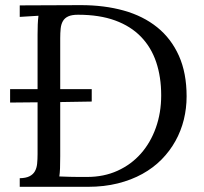

<svg xmlns="http://www.w3.org/2000/svg" viewBox="-20 -721 786 741"><path d="M19 -377H125V-587.9Q125 -608.4 125.7 -626.7Q126.5 -645 128.4 -660.2L56.2 -655.8V-700.2L292 -701.2Q382.8 -701.2 457.8 -680.2Q532.7 -659.2 586.7 -615.7Q640.6 -572.3 670.4 -505.9Q700.2 -439.5 700.2 -349.1Q700.2 -303.2 689.5 -259.5Q678.7 -215.8 657.2 -177Q635.7 -138.2 603.8 -105.7Q571.8 -73.2 529.5 -49.8Q487.3 -26.4 434.6 -13.2Q381.8 0 319.3 0H56.2V-33.2Q80.1 -33.7 94 -40.8Q107.9 -47.9 114.7 -60.1Q121.6 -72.3 123.3 -89.1Q125 -106 125 -126.5V-326.2L19 -325.2ZM334 -377V-329.1L212.4 -327.1V-118.2Q212.4 -90.3 211.7 -71.5Q210.9 -52.7 209 -40Q231 -39.1 250 -38.6Q269 -38.1 283.2 -38.1H316.4Q380.9 -38.1 433.6 -62Q486.3 -85.9 523.7 -128.2Q561 -170.4 581.5 -228Q602.1 -285.6 602.1 -353Q602.1 -423.8 582.8 -481.2Q563.5 -538.6 523.9 -579.3Q484.4 -620.1 424.1 -642.1Q363.8 -664.1 281.2 -664.1Q256.8 -664.1 243.2 -657.7Q229.5 -651.4 222.7 -639.4Q215.8 -627.4 214.1 -610.6Q212.4 -593.8 212.4 -573.2V-377Z"/></svg>

Font: Lora
Style: Regular
Weight: 400
Designer: Olga Karpushina, Alexei Vanyashin
Foundry: Cyreal (www.cyreal.org, a@cyreal.org)
Version: Version 1.014